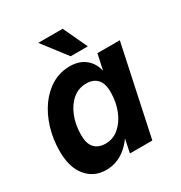

<svg xmlns="http://www.w3.org/2000/svg" viewBox="-174 -851 928 987"><g transform="rotate(-30 290.5 -357.5)"><path d="M173 13Q100 13 56 -40.5Q12 -94 12 -189Q12 -261 31.5 -325Q51 -389 86 -438Q121 -487 169 -515Q217 -543 275 -543Q341 -543 379.5 -501.5Q418 -460 417 -383L393 -224Q370 -111 310.5 -49Q251 13 173 13ZM237 -106Q282 -106 316.5 -135.5Q351 -165 371 -214.5Q391 -264 391 -324Q391 -375 368 -399.5Q345 -424 304 -424Q258 -424 223.5 -395.5Q189 -367 169 -317.5Q149 -268 149 -206Q149 -155 172 -130.5Q195 -106 237 -106ZM319 0 348 -139 394 -265 403 -396 432 -530H565L452 0ZM305 -585 195 -728H340L407 -585Z"/></g></svg>

Font: Radio Canada Big SemiBold
Style: Italic
Weight: 600
Italic angle: -12°
Designer: Étienne Aubert Bonn
Foundry: Coppers and Brasses
Version: Version 1.001